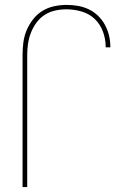

<svg xmlns="http://www.w3.org/2000/svg" viewBox="-20 -763 540 783"><path d="M72 0V-540Q72 -566 75.5 -591.5Q79 -617 89 -640.5Q99 -664 115 -684.5Q131 -705 153 -718.5Q175 -732 200.5 -737.5Q226 -743 251 -743Q275 -743 298 -739Q321 -735 342 -725Q363 -715 380 -698.5Q397 -682 408 -661.5Q419 -641 424.5 -618.5Q430 -596 430 -572V-570H411V-572Q411 -603 400 -633.5Q389 -664 366.5 -685.5Q344 -707 313 -716Q282 -725 251 -725Q228 -725 205 -720Q182 -715 162.5 -702.5Q143 -690 129 -671Q115 -652 106.5 -630.5Q98 -609 94.5 -586Q91 -563 91 -540V0Z"/></svg>

Font: Iosevka Term Curly Thin
Style: Regular
Weight: 100
Designer: Belleve Invis
Foundry: Belleve Invis
Version: Version 32.3.0